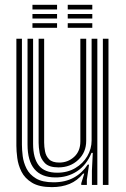

<svg xmlns="http://www.w3.org/2000/svg" viewBox="-20 -759 516 788"><path d="M193 9Q141 9 111.4 -9.1Q81.8 -27.2 68.1 -54.6Q54.5 -82 50.9 -110.8Q47.2 -139.5 47.2 -160.5V-600H70V-164.8Q70 -144.5 73.2 -118.2Q76.5 -92 88.8 -67.4Q101 -42.8 127.4 -26.8Q153.8 -10.8 200 -10.8Q247.8 -10.8 282.8 -30Q317.8 -49.2 340 -83.5H345.5L336.5 -21.5V0H313.5V-6.8L325.8 -46.5H321.2Q297.5 -17.5 265.5 -4.2Q233.5 9 193 9ZM402.2 0V-600H425.2V0ZM220 -72Q181 -72 163.9 -89.9Q146.8 -107.8 142.6 -131.5Q138.5 -155.2 138.5 -172.8V-600H161.2V-174Q161.2 -156.8 164.9 -137.6Q168.5 -118.5 181.6 -105.1Q194.8 -91.8 223.5 -91.8Q258.5 -91.8 284.1 -115Q309.8 -138.2 309.8 -178.8V-600H333.8V-181Q333.8 -133.8 301.1 -102.9Q268.5 -72 220 -72ZM206.5 -30.8Q93 -31.5 93 -166V-600H115.8V-168.8Q115.8 -109.5 139.4 -79.9Q163 -50.2 214.8 -50.2Q257 -50.2 288.9 -69.1Q320.8 -88 338.4 -118.2Q356 -148.5 356 -182.8V-600H379.5V0H357.2V-58L360.8 -131.5H355.5Q335.2 -81.5 295.9 -55.9Q256.5 -30.2 206.5 -30.8ZM258 -720.2V-739.2H358.8V-720.2ZM113.2 -720.2V-739.2H214.2V-720.2ZM113.2 -682.8V-701.5H214.2V-682.8ZM258 -682.8V-701.5H358.8V-682.8ZM113.2 -645V-663.8H214.2V-645ZM258 -645V-663.8H358.8V-645Z"/></svg>

Font: Big Shoulders Inline Text
Style: Bold
Weight: 700
Designer: Patric King
Foundry: XO Type Co
Version: Version 1.000